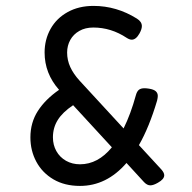

<svg xmlns="http://www.w3.org/2000/svg" viewBox="-20 -610 640 641"><path d="M528.3 -24.9Q528.3 -11.7 507.3 0Q492.2 8.8 481.9 8.8Q471.2 8.8 460.9 -2L402.3 -65.9Q335.9 10.7 247.1 10.7Q195.8 10.7 158.4 -11.2Q121.1 -33.2 101.3 -70.1Q81.5 -106.9 81.5 -151.4Q81.5 -200.7 106.4 -239.5Q131.3 -278.3 177.2 -310.1Q128.9 -364.7 128.9 -434.6Q128.9 -478 148.9 -513.7Q168.9 -549.3 206.1 -569.8Q243.2 -590.3 292 -590.3Q369.1 -590.3 437 -547.9Q453.6 -537.6 453.6 -522.9Q453.6 -512.7 445.8 -498.5Q434.1 -477.5 419.9 -477.5Q412.6 -477.5 403.3 -483.4Q351.1 -518.1 291.5 -518.1Q264.6 -518.1 244.9 -506.8Q225.1 -495.6 214.6 -476.6Q204.1 -457.5 204.1 -434.6Q204.1 -409.2 214.6 -386.2Q225.1 -363.3 245.6 -340.8L392.6 -181.2Q416.5 -229.5 433.6 -292Q437 -304.7 443.6 -310.1Q450.2 -315.4 462.4 -315.4Q468.8 -315.4 477.5 -314Q493.2 -311.5 500 -305.4Q506.8 -299.3 506.8 -289.6Q506.8 -283.7 504.4 -273.9Q478 -185.1 443.8 -125.5L519 -43.9Q528.3 -33.2 528.3 -24.9ZM353.5 -118.2 224.1 -258.8Q189 -235.4 172.9 -209.5Q156.7 -183.6 156.7 -151.4Q156.7 -126 168.2 -105.5Q179.7 -85 200.4 -73.2Q221.2 -61.5 247.1 -61.5Q307.1 -61.5 353.5 -118.2Z"/></svg>

Font: Courier Prime Sans
Style: Regular
Weight: 400
Designer: Alan Dague-Greene
Foundry: Quote-Unquote Apps
Version: Version 3.020